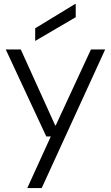

<svg xmlns="http://www.w3.org/2000/svg" viewBox="-20 -746 561 971"><path d="M118 205 237 -56H214L9 -496H85L259 -112H262L440 -496H512L191 205ZM158 -539V-603L360 -726H363V-659Z"/></svg>

Font: DM Sans 36pt Light
Style: Regular
Weight: 300
Designer: Colophon Foundry, Jonny Pinhorn
Foundry: Colophon Foundry
Version: Version 4.004;gftools[0.9.30]